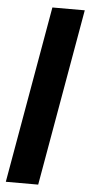

<svg xmlns="http://www.w3.org/2000/svg" viewBox="-57 -753 413 886"><g transform="rotate(5 149.5 -310.0)"><path d="M5 100 149 -720H299L155 100Z"/></g></svg>

Font: DM Sans 20pt Black
Style: Italic
Weight: 900
Italic angle: -10°
Version: Version 4.004;gftools[0.9.30]